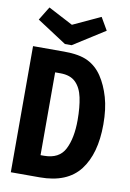

<svg xmlns="http://www.w3.org/2000/svg" viewBox="-91 -878 632 934"><g transform="rotate(10 225.0 -411.0)"><path d="M30 0V-623H184Q259 -623 301.5 -602Q344 -581 372 -539Q400 -497 416.5 -440Q433 -383 433 -307Q433 -162 370.5 -81Q308 0 173 0ZM158 -107H175Q250 -107 278 -162Q306 -217 306 -306Q306 -370 296 -417Q286 -464 259.5 -490Q233 -516 184 -516H158ZM334 -821 370 -759 214 -660H181L35 -755L76 -822L198 -758Z"/></g></svg>

Font: Inconsolata SemiCondensed Black
Style: Regular
Weight: 900
Width: 4
Monospace: yes
Designer: Raph Levien, Cyreal, Brenton Simpson
Foundry: Raph Levien, Cyreal, Google
Version: Version 3.001; ttfautohint (v1.8.2.53-6de2)